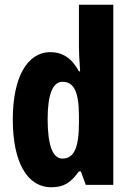

<svg xmlns="http://www.w3.org/2000/svg" viewBox="-20 -780 551 810"><path d="M197 10C250 10 279 -10 313 -57H321L342 0H458V-760H313V-578C313 -557 315 -525 318 -479H313C283 -535 243 -560 193 -560C94 -560 34 -453 34 -276C34 -98 93 10 197 10ZM243 -111C203 -111 181 -166 181 -277C181 -381 202 -435 244 -435C292 -435 313 -391 313 -292V-261C313 -156 292 -111 243 -111Z"/></svg>

Font: Noto Sans Georgian ExtraCondensed ExtraBold
Style: Regular
Weight: 800
Width: 2
Designer: Monotype Design Team, Akaki Razmadze
Foundry: Google LLC
Version: Version 2.005